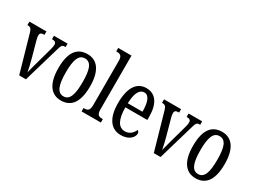

<svg xmlns="http://www.w3.org/2000/svg" viewBox="-50 -1371 2639 1991"><g transform="rotate(30 1270.0 -375.0)"><path d="M66 -442 192 0H273L395 -417C412 -479 420 -495 451 -495H462V-536H299V-495H307C335 -495 350 -483 350 -460C350 -438 346 -418 336 -384L287 -208C270 -149 258 -97 251 -71C245 -105 230 -170 216 -220L165 -405C160 -423 156 -441 156 -459C156 -481 168 -495 198 -495H209V-536H5V-495C38 -495 54 -485 66 -442Z M695 10C820 10 886 -81 886 -269C886 -456 814 -546 698 -546C571 -546 506 -456 506 -269C506 -81 578 10 695 10ZM697 -41C623 -41 595 -119 595 -269C595 -418 622 -494 696 -494C771 -494 797 -418 797 -269C797 -119 771 -41 697 -41Z M939 0H1170V-41H1161C1122 -41 1098 -52 1098 -115V-760H939V-719H949C980 -719 1011 -710 1011 -651V-115C1011 -52 987 -41 949 -41H939Z M1412 10C1514 10 1559 -50 1559 -91C1559 -109 1550 -119 1539 -124C1520 -81 1485 -45 1430 -45C1354 -45 1312 -114 1311 -264H1574V-304C1574 -462 1510 -546 1404 -546C1289 -546 1223 -452 1223 -264C1223 -90 1290 10 1412 10ZM1488 -313H1312C1315 -430 1346 -496 1406 -496C1465 -496 1487 -422 1488 -313Z M1678 -442 1804 0H1885L2007 -417C2024 -479 2032 -495 2063 -495H2074V-536H1911V-495H1919C1947 -495 1962 -483 1962 -460C1962 -438 1958 -418 1948 -384L1899 -208C1882 -149 1870 -97 1863 -71C1857 -105 1842 -170 1828 -220L1777 -405C1772 -423 1768 -441 1768 -459C1768 -481 1780 -495 1810 -495H1821V-536H1617V-495C1650 -495 1666 -485 1678 -442Z M2307 10C2432 10 2498 -81 2498 -269C2498 -456 2426 -546 2310 -546C2183 -546 2118 -456 2118 -269C2118 -81 2190 10 2307 10ZM2309 -41C2235 -41 2207 -119 2207 -269C2207 -418 2234 -494 2308 -494C2383 -494 2409 -418 2409 -269C2409 -119 2383 -41 2309 -41Z"/></g></svg>

Font: Noto Serif Myanmar ExtCond
Style: Regular
Weight: 400
Width: 2
Designer: Ben Mitchell and the Monotype Design Team
Foundry: Monotype Imaging Inc.
Version: Version 2.106